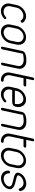

<svg xmlns="http://www.w3.org/2000/svg" viewBox="1694 -2460 767 4194"><g transform="rotate(90 2077.0 -363.5)"><path d="M352 -108Q362 -117 375 -117Q389 -117 394.5 -108Q400 -99 398 -88Q396 -83 393.5 -79Q391 -75 385 -70Q350 -36 308.5 -18Q267 0 219 0Q178 0 144.5 -16Q111 -32 89.5 -59.5Q68 -87 59.5 -123.5Q51 -160 60 -202L91 -346Q100 -389 123.5 -426Q147 -463 180 -490.5Q213 -518 253 -534Q293 -550 334 -550Q367 -550 391 -542Q415 -534 431.5 -523Q448 -512 458 -500Q468 -488 473 -480Q480 -473 477 -462Q475 -451 465 -442Q455 -433 442 -433Q429 -433 423 -442L418 -447H419Q414 -454 407.5 -461.5Q401 -469 390 -475.5Q379 -482 363 -486.5Q347 -491 324 -491Q295 -491 266.5 -479.5Q238 -468 213.5 -448.5Q189 -429 171.5 -402.5Q154 -376 148 -346L117 -202Q111 -171 117 -145Q123 -119 139 -100Q155 -81 179.5 -70Q204 -59 234 -59Q263 -59 294.5 -70.5Q326 -82 352 -108Z M546 -344Q555 -387 579.5 -424.5Q604 -462 638 -490Q672 -518 712.5 -534Q753 -550 795 -550Q837 -550 871 -534Q905 -518 926.5 -490Q948 -462 955.5 -424.5Q963 -387 954 -344L925 -205Q916 -163 892 -125.5Q868 -88 834.5 -60Q801 -32 760.5 -16Q720 0 678 0Q636 0 602 -16Q568 -32 546.5 -60Q525 -88 516.5 -125.5Q508 -163 517 -205ZM576 -205Q569 -174 574.5 -147.5Q580 -121 596 -101.5Q612 -82 636 -71Q660 -60 691 -60Q719 -60 747.5 -71Q776 -82 800 -101.5Q824 -121 842 -147.5Q860 -174 867 -205L896 -344Q903 -377 897 -404.5Q891 -432 875 -452Q859 -472 835 -483.5Q811 -495 783 -495Q754 -495 725.5 -484Q697 -473 672.5 -453Q648 -433 630 -405Q612 -377 605 -344Z M1059 -31Q1057 -20 1047.5 -11Q1038 -2 1024 -2Q1010 -2 1004 -11Q998 -20 1000 -31L1093 -466Q1100 -499 1126 -517Q1152 -535 1186 -544Q1220 -553 1255 -554.5Q1290 -556 1316 -556Q1357 -556 1391 -542Q1425 -528 1447.5 -503.5Q1470 -479 1479 -444.5Q1488 -410 1479 -369L1408 -34Q1405 -21 1395 -12Q1385 -3 1371 -3Q1360 -3 1353.5 -12Q1347 -21 1350 -34L1421 -369Q1428 -402 1419 -426Q1410 -450 1390.5 -466Q1371 -482 1343.5 -490Q1316 -498 1287 -498Q1272 -498 1253.5 -496.5Q1235 -495 1216.5 -492.5Q1198 -490 1181.5 -487.5Q1165 -485 1155 -482Z M1672 -698Q1675 -711 1685.5 -719Q1696 -727 1707 -727Q1720 -727 1727 -719Q1734 -711 1731 -698L1700 -553H1846Q1857 -553 1864.5 -544.5Q1872 -536 1869 -523Q1867 -511 1856 -502.5Q1845 -494 1834 -494H1688L1626 -202Q1620 -172 1625.5 -146Q1631 -120 1646.5 -100.5Q1662 -81 1686 -70Q1710 -59 1742 -59Q1753 -59 1760 -50.5Q1767 -42 1764 -28Q1761 -16 1750.5 -8Q1740 0 1729 0Q1687 0 1653 -16Q1619 -32 1597 -59.5Q1575 -87 1566.5 -123.5Q1558 -160 1567 -202Z M1958 -305H2249Q2257 -344 2254.5 -377.5Q2252 -411 2238.5 -436.5Q2225 -462 2201 -476.5Q2177 -491 2144 -491Q2113 -491 2084 -479.5Q2055 -468 2031 -448.5Q2007 -429 1990 -402.5Q1973 -376 1967 -345ZM2171 -108Q2181 -117 2193 -117Q2205 -117 2211.5 -108Q2218 -99 2216 -87Q2214 -77 2209 -72Q2123 0 2039 0Q1997 0 1963 -15.5Q1929 -31 1907 -58.5Q1885 -86 1876.5 -123Q1868 -160 1877 -202L1908 -345Q1917 -387 1941 -424.5Q1965 -462 1998.5 -489.5Q2032 -517 2073 -533.5Q2114 -550 2156 -550Q2199 -550 2232.5 -533Q2266 -516 2287.5 -486Q2309 -456 2316 -415.5Q2323 -375 2313 -328Q2305 -289 2277.5 -268Q2250 -247 2210 -247H1946L1936 -202Q1930 -174 1936.5 -148Q1943 -122 1959 -102.5Q1975 -83 1999 -71Q2023 -59 2052 -59Q2095 -59 2125 -75Q2155 -91 2171 -108Z M2394 -31Q2392 -20 2382.5 -11Q2373 -2 2359 -2Q2345 -2 2339 -11Q2333 -20 2335 -31L2428 -466Q2435 -499 2461 -517Q2487 -535 2521 -544Q2555 -553 2590 -554.5Q2625 -556 2651 -556Q2692 -556 2726 -542Q2760 -528 2782.5 -503.5Q2805 -479 2814 -444.5Q2823 -410 2814 -369L2743 -34Q2740 -21 2730 -12Q2720 -3 2706 -3Q2695 -3 2688.5 -12Q2682 -21 2685 -34L2756 -369Q2763 -402 2754 -426Q2745 -450 2725.5 -466Q2706 -482 2678.5 -490Q2651 -498 2622 -498Q2607 -498 2588.5 -496.5Q2570 -495 2551.5 -492.5Q2533 -490 2516.5 -487.5Q2500 -485 2490 -482Z M3007 -698Q3010 -711 3020.5 -719Q3031 -727 3042 -727Q3055 -727 3062 -719Q3069 -711 3066 -698L3035 -553H3181Q3192 -553 3199.5 -544.5Q3207 -536 3204 -523Q3202 -511 3191 -502.5Q3180 -494 3169 -494H3023L2961 -202Q2955 -172 2960.5 -146Q2966 -120 2981.5 -100.5Q2997 -81 3021 -70Q3045 -59 3077 -59Q3088 -59 3095 -50.5Q3102 -42 3099 -28Q3096 -16 3085.5 -8Q3075 0 3064 0Q3022 0 2988 -16Q2954 -32 2932 -59.5Q2910 -87 2901.5 -123.5Q2893 -160 2902 -202Z M3242 -344Q3251 -387 3275.5 -424.5Q3300 -462 3334 -490Q3368 -518 3408.5 -534Q3449 -550 3491 -550Q3533 -550 3567 -534Q3601 -518 3622.5 -490Q3644 -462 3651.5 -424.5Q3659 -387 3650 -344L3621 -205Q3612 -163 3588 -125.5Q3564 -88 3530.5 -60Q3497 -32 3456.5 -16Q3416 0 3374 0Q3332 0 3298 -16Q3264 -32 3242.5 -60Q3221 -88 3212.5 -125.5Q3204 -163 3213 -205ZM3272 -205Q3265 -174 3270.5 -147.5Q3276 -121 3292 -101.5Q3308 -82 3332 -71Q3356 -60 3387 -60Q3415 -60 3443.5 -71Q3472 -82 3496 -101.5Q3520 -121 3538 -147.5Q3556 -174 3563 -205L3592 -344Q3599 -377 3593 -404.5Q3587 -432 3571 -452Q3555 -472 3531 -483.5Q3507 -495 3479 -495Q3450 -495 3421.5 -484Q3393 -473 3368.5 -453Q3344 -433 3326 -405Q3308 -377 3301 -344Z M4154 -427Q4153 -412 4143 -400Q4133 -388 4117 -388Q4106 -388 4101 -398L4092 -418Q4077 -453 4047.5 -474Q4018 -495 3977 -495Q3951 -495 3923.5 -486Q3896 -477 3873 -461.5Q3850 -446 3833 -426Q3816 -406 3812 -384Q3809 -372 3816 -364Q3823 -356 3837.5 -350Q3852 -344 3871.5 -339Q3891 -334 3914 -329Q3948 -321 3986.5 -310.5Q4025 -300 4055.5 -282.5Q4086 -265 4103 -238.5Q4120 -212 4112 -173Q4103 -133 4078 -101Q4053 -69 4019 -47Q3985 -25 3946.5 -13.5Q3908 -2 3873 -2Q3835 -2 3804.5 -14Q3774 -26 3752 -47.5Q3730 -69 3718.5 -98Q3707 -127 3707 -160Q3706 -176 3717.5 -188Q3729 -200 3743 -200Q3752 -200 3759 -192.5Q3766 -185 3767 -177Q3767 -126 3798.5 -93.5Q3830 -61 3885 -61Q3911 -61 3938.5 -69Q3966 -77 3989.5 -92Q4013 -107 4030 -127.5Q4047 -148 4053 -173Q4058 -196 4048 -211.5Q4038 -227 4017.5 -238Q3997 -249 3969 -256L3912 -270Q3881 -277 3850 -285Q3819 -293 3796 -305.5Q3773 -318 3760.5 -337Q3748 -356 3754 -384Q3762 -424 3786.5 -455.5Q3811 -487 3845 -509Q3879 -531 3917.5 -542.5Q3956 -554 3993 -554Q4056 -554 4100 -519Q4144 -484 4154 -427Z"/></g></svg>

Font: VDS
Style: Thin Italic
Weight: 100
Width: 0
Designer: artmaker
Foundry: artmaker
Version: Version 1.000 2012 initial release